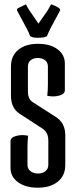

<svg xmlns="http://www.w3.org/2000/svg" viewBox="-20 -864 354 894"><path d="M31 -419V-554Q31 -604 65 -632Q99 -660 156.5 -660Q214 -660 248 -634.5Q282 -609 282 -568V-444Q282 -426 256 -419Q242 -415 228 -415Q214 -415 200 -418Q203 -442 203 -469V-554Q203 -573 190 -583.5Q177 -594 156 -594Q135 -594 122.5 -583.5Q110 -573 110 -554V-437Q110 -402 133 -388L239 -320Q284 -292 284 -234V-96Q284 -46 249 -18Q214 10 156.5 10Q99 10 64 -15.5Q29 -41 29 -82V-206Q29 -224 55 -231Q69 -235 83 -235Q97 -235 111 -232Q108 -208 108 -181V-96Q108 -78 122 -67Q136 -56 157 -56Q178 -56 191.5 -67Q205 -78 205 -96V-209Q205 -248 178 -265L72 -334Q31 -360 31 -419ZM218 -844Q260 -829 260 -818Q260 -815 258 -812L214 -730L198 -695Q184 -688 157 -688Q130 -688 120 -696Q115 -712 105 -730L61 -812Q59 -815 59 -819Q59 -823 64 -826L101 -844Q107 -830 118 -814L159 -754L201 -814Z"/></svg>

Font: Medula One
Style: Regular
Weight: 400
Designer: Luciano Vergara
Foundry: Luciano Vergara
Version: Version 1.002